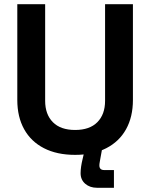

<svg xmlns="http://www.w3.org/2000/svg" viewBox="-20 -720 712 910"><path d="M336 14Q250 14 188.5 -17.5Q127 -49 94.5 -107.5Q62 -166 62 -246V-700H194V-242Q194 -178 230.5 -141Q267 -104 336 -104Q405 -104 441.5 -141Q478 -178 478 -242V-700H610V-246Q610 -166 577.5 -107.5Q545 -49 483.5 -17.5Q422 14 336 14ZM520 170H440Q406 170 384 151Q362 132 362 101Q362 86 364.5 69Q367 52 371 36L384 -20H465L455 35Q454 42 452.5 49.5Q451 57 451 64Q451 86 474 86H520Z"/></svg>

Font: Space Grotesk Variable Light
Style: Regular
Weight: 300
Designer: Florian Karsten
Foundry: Florian Karsten
Version: Version 2.000